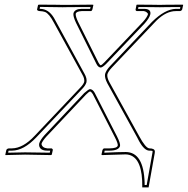

<svg xmlns="http://www.w3.org/2000/svg" viewBox="-20 -666 809 827"><path d="M521 -1Q521 -1 419.4 2L417 0L421.4 -20Q423.8 -25.9 428.7 -26.9H452.6Q484.4 -27.3 487.3 -39.1Q488.3 -48.3 475.6 -73.2L379.4 -261.2Q373 -271.5 367.7 -272Q362.3 -270.5 349.6 -257.8L179.2 -77.1Q161.1 -56.6 158.7 -45.9Q161.6 -29.3 183.6 -26.9H202.6Q207.5 -24.4 207.5 -20L203.1 0L199.7 2Q199.2 2 87.9 0Q83 0 3.4 2L2.9 0L7.3 -20Q10.3 -26.4 19.5 -26.9H31.7Q79.6 -27.8 129.4 -81.1L328.1 -291Q340.3 -304.2 342.8 -314Q344.7 -327.6 335 -344.2L211.9 -568.8Q191.9 -606.9 174.3 -614.3Q164.6 -617.7 152.3 -618.2H150.4Q140.1 -619.6 139.6 -625L144 -645L149.4 -646Q165 -646 218.3 -645.5Q245.6 -645 250 -645Q251.5 -645 272.9 -645Q356 -646 377.4 -646Q378.4 -646 382.3 -645L377.9 -625Q375.5 -618.7 371.6 -618.2H331.5Q309.1 -617.2 306.2 -606.9Q304.7 -596.2 316.4 -571.8L404.3 -396Q410.2 -385.7 413.6 -384.8Q418.9 -386.2 429.2 -397L595.7 -571.8Q614.7 -592.8 617.7 -606Q611.8 -616.2 599.6 -618.2H569.3Q563.5 -620.1 564 -625L567.9 -645L570.3 -646Q582.5 -646 633.3 -645.5Q664.1 -645 668.9 -645Q670.9 -645 694.8 -645.5Q755.4 -646 766.1 -646L769 -645L764.6 -625Q761.2 -618.7 754.4 -618.2H737.3Q696.3 -618.2 654.8 -578.1Q647.9 -571.8 642.1 -564.9L461.9 -375Q445.3 -357.4 442.4 -345.2Q440.4 -332 451.2 -312L579.1 -80.1Q607.4 -27.8 623.5 -26.9Q646.5 -26.9 647 -13.7Q647 -10.3 646.5 -6.8L620.1 141.1H592.8Q594.7 18.6 538.1 1.5Q529.3 -1 521 -1ZM521 -11.2Q599.1 -11.2 603 122.1Q603 127 603 130.9H611.8L636.7 -8.8Q638.2 -15.1 636.2 -16.1Q632.3 -17.1 623.5 -17.1Q601.6 -17.1 578.6 -59.1Q575.2 -65.4 570.3 -75.2L442.4 -307.1Q429.7 -331.5 432.6 -347.2Q437 -363.3 454.6 -381.8L634.8 -571.8Q690.4 -626.5 737.3 -627.9H754.4Q754.9 -627.9 755.4 -627.9L756.8 -635.7Q742.7 -635.7 696.3 -635.3Q671.4 -634.8 668.9 -634.8Q664.1 -634.8 633.3 -635.3Q591.3 -635.7 576.2 -635.7L574.7 -627.9H599.6Q629.4 -627.9 627.9 -607.9Q627.4 -605.5 627.4 -604Q623 -587.4 603 -564.9L436.5 -390.1Q421.4 -375.5 413.6 -375Q402.3 -376 395 -391.6L307.6 -567.4Q293.9 -596.2 296.4 -608.9Q301.8 -627.4 331.5 -627.9H368.2L370.1 -635.7Q346.2 -635.7 273.9 -635.3Q252 -635.3 250 -634.8Q245.6 -634.8 217.8 -635.3Q168.9 -635.7 152.3 -636.2L150.9 -627.9H152.3Q189 -627.9 212.4 -588.9Q216.3 -582 220.7 -573.7L343.8 -348.6Q355.5 -328.1 352.5 -312Q348.6 -298.3 335 -284.2L136.2 -74.2Q82.5 -17.6 31.7 -17.1H19.5Q17.6 -17.1 16.6 -16.6L15.1 -8.3Q82.5 -9.8 87.9 -9.8Q102.5 -9.8 194.3 -8.3L196.3 -17.1H183.6Q153.8 -17.1 148.9 -37.1Q147.9 -43 148.9 -47.9Q152.8 -62.5 171.9 -84L342.8 -265.1Q360.8 -281.2 367.7 -282.2Q379.9 -281.2 388.2 -265.6L484.4 -77.6Q499 -48.3 497.1 -37.1Q491.2 -17.6 452.6 -17.1H430.7L429.2 -8.3Q490.7 -11.2 521 -11.2Z"/></svg>

Font: Linux Biolinum Outline O
Style: Italic
Weight: 400
Italic angle: -12°
Designer: Philipp H. Poll
Foundry: Philipp H. Poll
Version: Version 0.6.2